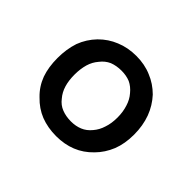

<svg xmlns="http://www.w3.org/2000/svg" viewBox="-92 -732 583 583"><g transform="rotate(45 199.5 -440.5)"><path d="M200.2 -613.3Q164.1 -613.3 133.8 -600.6Q104.5 -588.9 81.1 -565.4Q57.6 -541 45.9 -509.8Q35.2 -477.5 35.2 -439.5Q35.2 -400.4 45.9 -370.1Q57.6 -338.9 81.1 -316.4Q104.5 -292 133.8 -280.3Q164.1 -268.6 200.2 -268.6Q235.4 -268.6 264.6 -280.3Q293.9 -292 317.4 -316.4Q339.8 -338.9 352.5 -370.1Q364.3 -400.4 364.3 -439.5Q364.3 -477.5 352.5 -509.8Q340.8 -541 318.4 -565.4Q294.9 -588.9 265.6 -600.6Q236.3 -613.3 200.2 -613.3ZM200.2 -549.8Q220.7 -549.8 237.3 -543Q253.9 -535.2 266.6 -519.5Q279.3 -504.9 285.2 -485.4Q292 -464.8 292 -440.4Q292 -415 285.2 -395.5Q279.3 -376 266.6 -361.3Q253.9 -345.7 237.3 -338.9Q220.7 -332 200.2 -332Q178.7 -332 161.1 -338.9Q143.6 -345.7 131.8 -361.3Q119.1 -376 113.3 -395.5Q107.4 -415 107.4 -440.4Q107.4 -464.8 113.3 -485.4Q119.1 -504.9 131.8 -519.5Q143.6 -535.2 161.1 -543Q178.7 -549.8 200.2 -549.8Z"/></g></svg>

Font: TextaAlt
Style: Bold
Weight: 400
Designer: Daniel Hernandez & Miguel Hernandez
Version: Version 1.005;com.myfonts.easy.latinotype.texta.alt-bold.wfk